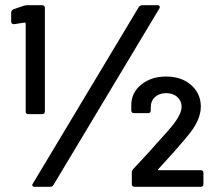

<svg xmlns="http://www.w3.org/2000/svg" viewBox="-20 -720 839 740"><path d="M79 -291V-629Q79 -633 74 -633L36 -627H33Q23 -627 23 -638V-671Q23 -679 31 -684L72 -698Q80 -700 85 -700H142Q153 -700 153 -689V-291Q153 -280 142 -280H89Q79 -280 79 -291ZM107 -13 515 -693Q521 -700 529 -700H587Q593 -700 595 -696Q597 -692 594 -687L186 -7Q182 0 173 0H114Q107 0 105 -4Q103 -8 107 -13ZM488 -11V-55Q488 -63 494 -69Q538 -115 625 -213Q680 -274 680 -308Q680 -331 663.5 -346Q647 -361 620 -361Q594 -361 577.5 -346Q561 -331 561 -306V-294Q561 -284 550 -284H497Q486 -284 486 -294V-315Q486 -363 524.5 -394Q563 -425 620 -425Q680 -425 717 -392Q754 -359 754 -309Q754 -256 703 -196Q655 -138 591 -69Q586 -64 593 -64H754Q764 -64 764 -53V-11Q764 0 754 0H499Q488 0 488 -11Z"/></svg>

Font: Barlow GEO Semi Bold
Style: Regular
Weight: 600
Designer: Jeremy Tribby
Foundry: Tribby Type
Version: Version 1.408